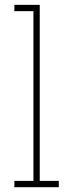

<svg xmlns="http://www.w3.org/2000/svg" viewBox="-20 -782 324 802"><path d="M225.6 -26.4V0H40V-26.4H119.6V-735.4H40V-761.7H146V-26.4Z"/></svg>

Font: Hanuman Thin
Style: Regular
Weight: 100
Designer: Danh Hong
Version: Version 8.002; ttfautohint (v1.8.3)